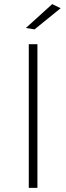

<svg xmlns="http://www.w3.org/2000/svg" viewBox="-20 -914 321 934"><path d="M120 -699H162V0H120ZM234 -894 275 -874 148 -771 106 -778Z"/></svg>

Font: Argentum Sans ExtraLight
Style: Regular
Weight: 275
Designer: Julieta Ulanovsky (Modified by Cristiano Sobral)
Foundry: Julieta Ulanovsky
Version: Version 1.000; ttfautohint (v1.5.65-e2d9)